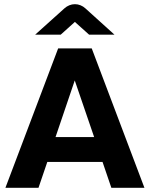

<svg xmlns="http://www.w3.org/2000/svg" viewBox="-20 -900 718 920"><path d="M5.9 0 258.6 -668H419.6L672.1 0H513.6L471.3 -124.1H206.7L164.4 0ZM246.1 -243.2H431.1L338.2 -514.5ZM148.6 -734 289 -860.2Q299.2 -869.4 312.2 -874.7Q325.2 -880 339 -880Q352.8 -880 365.8 -874.7Q378.8 -869.4 388.8 -860.2L528.4 -734H406.8L338.8 -795L271 -734Z"/></svg>

Font: Atkinson Hyperlegible Next
Style: Regular
Weight: 400
Designer: Elliott Scott, Megan Eiswerth, Linus Boman, Theodore Petrosky, Letters from Sweden
Foundry: Applied Design Works, Letters from Sweden
Version: Version 2.001